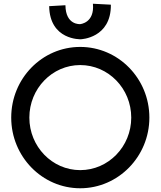

<svg xmlns="http://www.w3.org/2000/svg" viewBox="-20 -974 859 1027"><path d="M779 -345C779 -554 613 -723 409 -723C205 -723 40 -554 40 -345C40 -137 205 33 409 33C613 33 779 -137 779 -345ZM682 -345C682 -190 560 -64 409 -64C259 -64 137 -190 137 -345C137 -500 259 -626 409 -626C560 -626 682 -500 682 -345ZM477 -954C487 -851 409 -845 409 -845C409 -845 331 -838 330 -946L243 -941C246 -758 412 -764 412 -764C412 -764 575 -769 573 -949Z"/></svg>

Font: McLaren
Style: Regular
Weight: 400
Designer: Astigmatic (AOETI)
Foundry: Astigmatic (AOETI)
Version: Version 1.000